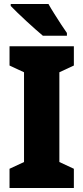

<svg xmlns="http://www.w3.org/2000/svg" viewBox="-20 -947 420 967"><path d="M352 0H28V-97L101 -131V-583L28 -617V-714H352V-617L279 -583V-131L352 -97ZM224 -927Q235 -907 253 -878.5Q271 -850 288.5 -823Q306 -796 317 -781V-767H196Q182 -779 159.5 -798.5Q137 -818 112.5 -841Q88 -864 67 -884Q46 -904 34 -917V-927Z"/></svg>

Font: Noto Sans Lao Condensed Black
Style: Regular
Weight: 900
Width: 3
Designer: Monotype Design Team
Foundry: Monotype Imaging Inc.
Version: Version 2.003; ttfautohint (v1.8.4.7-5d5b)